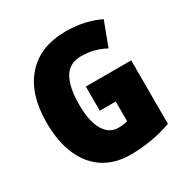

<svg xmlns="http://www.w3.org/2000/svg" viewBox="-168 -863 978 1011"><g transform="rotate(-30 321.0 -357.0)"><path d="M590 -419V-33Q536 -13 471 -1.5Q406 10 340 10Q249 10 181.5 -32Q114 -74 77 -157Q40 -240 40 -359Q40 -531 125.5 -627.5Q211 -724 368 -724Q427 -724 480.5 -711.5Q534 -699 573 -679L518 -533Q451 -570 372 -570Q299 -570 267.5 -513.5Q236 -457 236 -354Q236 -253 267.5 -199Q299 -145 354 -145Q366 -145 383.5 -147Q401 -149 411 -152V-272H314V-419Z"/></g></svg>

Font: Noto Sans Display Black Narrow
Style: Regular
Weight: 900
Width: 4
Designer: Monotype Design team
Foundry: Monotype Imaging Inc.
Version: Version 1.000